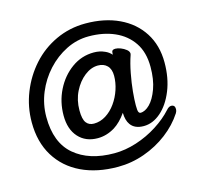

<svg xmlns="http://www.w3.org/2000/svg" viewBox="-107 -831 998 968"><g transform="rotate(-15 392.0 -347.5)"><path d="M573 -211Q597 -211 621.5 -235.5Q646 -260 663.5 -308Q681 -356 681 -422Q681 -498 647 -548.5Q613 -599 554 -625Q495 -651 419 -651Q357 -651 301 -623Q245 -595 201.5 -547.5Q158 -500 133 -439.5Q108 -379 108 -313Q108 -179 185 -113.5Q262 -48 393 -48Q450 -48 509 -67Q568 -86 619.5 -119Q671 -152 705 -190Q718 -205 730 -205Q750 -205 750 -183Q750 -173 744 -163Q709 -109 654 -67Q599 -25 531.5 -1Q464 23 393 23Q284 23 202.5 -16Q121 -55 75.5 -129Q30 -203 30 -306Q30 -387 59.5 -461Q89 -535 141 -593Q193 -651 265 -684.5Q337 -718 420 -718Q519 -718 594.5 -682.5Q670 -647 712.5 -581Q755 -515 755 -425Q755 -344 729 -279.5Q703 -215 661 -178.5Q619 -142 571.5 -142Q524 -142 503 -172Q487 -194 486 -234Q456 -191 421 -169Q378 -143 332 -143Q269 -143 231.5 -184.5Q194 -226 194 -297.5Q194 -369 224.5 -430Q255 -491 307 -528.5Q359 -566 423 -566Q454 -566 480 -554Q499 -546 513 -530Q514 -540 514 -542Q514 -556 533 -556Q545 -556 560.5 -550Q576 -544 588.5 -534Q601 -524 601 -512Q601 -510 600 -508V-507Q586 -467 576.5 -417Q567 -367 563 -324.5Q559 -282 559 -253.5Q559 -225 563 -218Q567 -211 573 -211ZM332 -219Q365 -219 394.5 -237.5Q424 -256 446 -287Q468 -318 480 -354.5Q492 -391 492 -426Q492 -461 474 -479Q456 -497 426 -497Q390 -497 356 -470.5Q322 -444 300 -400Q278 -356 278 -302Q278 -256 292 -237.5Q306 -219 332 -219Z"/></g></svg>

Font: Moon Stars Kai
Style: Bold
Weight: 700
Designer: GuiWonder
Version: Version 1.101